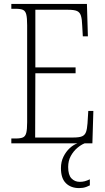

<svg xmlns="http://www.w3.org/2000/svg" viewBox="-20 -734 540 983"><path d="M38 0V-25H61Q85 -25 97.5 -30.5Q110 -36 114.5 -54Q119 -72 119 -108V-605Q119 -642 114.5 -660Q110 -678 97.5 -683.5Q85 -689 61 -689H38V-714H425L430 -548H404L401 -601Q400 -635 394.5 -653Q389 -671 374.5 -677.5Q360 -684 329 -684H161V-389H367V-359H161L160 -30H356Q387 -30 401 -36.5Q415 -43 420.5 -58.5Q426 -74 428 -102L432 -166H458L453 0ZM385 229Q343 229 317.5 204Q292 179 292 127Q292 94 305 68Q318 42 337 24.5Q356 7 376 0H413Q395 7 375.5 23.5Q356 40 342.5 64.5Q329 89 329 121Q329 162 346 179.5Q363 197 388 197Q402 197 413.5 194Q425 191 440 184V215Q432 219 423 222.5Q414 226 404.5 227.5Q395 229 385 229Z"/></svg>

Font: Noto Serif Khmer Condensed ExtraLight
Style: Regular
Weight: 250
Width: 3
Designer: Danh Hong and the Monotype Design Team
Foundry: Monotype Imaging Inc.
Version: Version 2.004